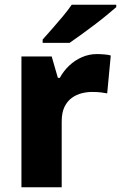

<svg xmlns="http://www.w3.org/2000/svg" viewBox="-20 -786 508 806"><path d="M386 -559Q402 -559 419 -557.5Q436 -556 445 -553L430 -394Q419 -396 404.5 -398Q390 -400 366 -400Q345 -400 323 -394.5Q301 -389 282 -375.5Q263 -362 251 -338Q239 -314 239 -275V0H70V-549H197L223 -459H231Q246 -487 270 -510Q294 -533 324 -546Q354 -559 386 -559ZM468 -756Q452 -742 427 -721.5Q402 -701 373.5 -679.5Q345 -658 318 -638.5Q291 -619 272 -606H159V-620Q176 -639 198.5 -664.5Q221 -690 243.5 -717Q266 -744 281 -766H468Z"/></svg>

Font: Noto Sans Khmer ExtraBold
Style: Regular
Weight: 800
Version: Version 2.003